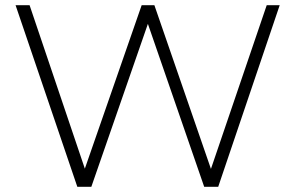

<svg xmlns="http://www.w3.org/2000/svg" viewBox="-20 -720 1138 740"><path d="M1008 -700H1058L821 0H767L550 -628L332 0H278L40 -700H94L307 -70L526 -700H575L793 -69Z"/></svg>

Font: Montserrat Light Alt1
Style: Light
Weight: 500
Designer: Differentunic
Foundry: Julieta Ulanovsky
Version: 0.1